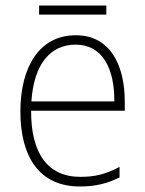

<svg xmlns="http://www.w3.org/2000/svg" viewBox="-20 -667 527 697"><path d="M366 -647H122V-614H366ZM255 -539C121 -539 54 -421 54 -262C54 -99 122 10 270 10C327 10 370 -1 414 -23V-61C362 -34 325 -25 271 -25C154 -25 92 -110 93 -265H433V-297C433 -431 380 -539 255 -539ZM255 -505C352 -505 396 -418 395 -299H94C103 -435 163 -505 255 -505Z"/></svg>

Font: Noto Sans Lao UI SemCond ExtLt
Style: Regular
Weight: 200
Width: 4
Designer: Monotype Design Team
Foundry: Monotype Imaging Inc.
Version: Version 2.000